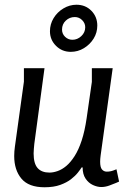

<svg xmlns="http://www.w3.org/2000/svg" viewBox="-20 -778 550 811"><path d="M168 -490 125 -171Q124 -160 123 -149.5Q122 -139 122 -130Q122 -87 139 -68Q156 -49 189 -49Q205 -49 223.5 -55.5Q242 -62 260 -77Q278 -92 295 -118.5Q312 -145 325 -184.5Q338 -224 346 -279L368 -432V-490H456L405 -121Q404 -114 403.5 -107Q403 -100 403 -95Q403 -71 411 -62Q419 -53 431 -53Q446 -53 459 -58Q472 -63 472 -63L483 -11Q483 -11 470.5 -5.5Q458 0 441 6Q424 12 408 12Q391 12 372.5 3.5Q354 -5 341.5 -23.5Q329 -42 329 -71H325Q320 -63 309 -49Q298 -35 280 -21Q262 -7 234.5 3Q207 13 168 13Q101 13 70.5 -23.5Q40 -60 40 -119Q40 -138 43 -159L81 -433V-490ZM303 -758Q341 -758 366 -732.5Q391 -707 391 -670Q391 -640 375.5 -615Q360 -590 334.5 -574.5Q309 -559 279 -559Q242 -559 216.5 -584.5Q191 -610 191 -646Q191 -676 206.5 -701.5Q222 -727 248 -742.5Q274 -758 303 -758ZM296 -706Q274 -706 258 -691Q242 -676 242 -653Q242 -635 255 -622.5Q268 -610 286 -610Q307 -610 323.5 -625.5Q340 -641 340 -663Q340 -680 327 -693Q314 -706 296 -706Z"/></svg>

Font: Rosario
Style: Italic
Weight: 400
Italic angle: -8.05°
Designer: Hector Gatti
Foundry: Omnibus Type
Version: Version 1.201